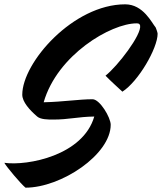

<svg xmlns="http://www.w3.org/2000/svg" viewBox="-63 -780 749 888"><path d="M657 -653C639 -674 600 -760 516 -760C276 -760 40 -491 40 -342C40 -309 74 -271 109 -241C125 -227 160 -227 183 -227C256 -227 297 -240 373 -241C321 -61 65 -12 -43 -27C-32 -7 33 70 55 88C220 88 449 -65 449 -203C449 -236 399 -321 365 -321C302 -321 230 -309 139 -307C202 -526 450 -672 569 -672C580 -672 583 -669 585 -662C593 -620 481 -474 425 -430C449 -405 485 -373 503 -356C577 -403 666 -557 666 -624C666 -630 658 -651 657 -653Z"/></svg>

Font: Yesteryear
Style: Regular
Weight: 400
Designer: Astigmatic (AOETI)
Foundry: Astigmatic (AOETI)
Version: Version 1.000